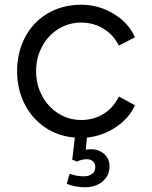

<svg xmlns="http://www.w3.org/2000/svg" viewBox="-20 -568 640 808"><path d="M261 205 273 163Q301 174 332 174Q355 174 368 163.5Q381 153 381 135Q381 120 371.5 111Q362 102 345 102Q324 102 304 112L284 104L295 11Q223 5 168 -33Q113 -71 82.5 -132.5Q52 -194 52 -269Q52 -348 86 -412Q120 -476 181.5 -512Q243 -548 322 -548Q396 -548 459 -509.5Q522 -471 548 -411L480 -376Q459 -420 416.5 -446.5Q374 -473 322 -473Q270 -473 226.5 -446.5Q183 -420 157.5 -373Q132 -326 132 -268Q132 -211 157.5 -164Q183 -117 226.5 -90Q270 -63 322 -63Q375 -63 417 -89.5Q459 -116 480 -162L548 -125Q524 -71 468.5 -33.5Q413 4 346 11L341 62Q353 60 362 60Q396 60 418.5 80Q441 100 441 132Q441 170 412.5 195Q384 220 336 220Q317 220 296 216Q275 212 261 205Z"/></svg>

Font: Evergrow Sans 
Style: Regular
Weight: 400
Foundry: 10Web
Version: Version 1.000